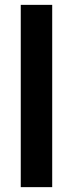

<svg xmlns="http://www.w3.org/2000/svg" viewBox="-20 -770 300 790"><path d="M194.8 -750V0H65.4V-750Z"/></svg>

Font: Vazirmatn RD SemiBold
Style: Regular
Weight: 600
Designer: Saber Rastikerdar
Foundry: Saber Rastikerdar
Version: Version 32.102